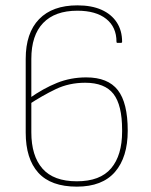

<svg xmlns="http://www.w3.org/2000/svg" viewBox="-20 -686 564 717"><path d="M267 11Q170 11 123 -41Q76 -93 76 -191V-466Q76 -563 126 -614.5Q176 -666 269 -666Q322 -666 359 -649.5Q396 -633 416 -602.5Q436 -572 436 -530Q436 -526 432 -526H418Q415 -526 415 -530Q415 -585 376.5 -615.5Q338 -646 269 -646Q185 -646 141 -600Q97 -554 97 -466V-192Q97 -104 138.5 -56.5Q180 -9 267 -9Q354 -9 395 -57.5Q436 -106 436 -195V-201Q436 -294 403.5 -335.5Q371 -377 298 -377Q238 -377 188 -353Q138 -329 88 -296V-318Q142 -356 193 -376.5Q244 -397 302 -397Q383 -397 420 -349.5Q457 -302 457 -198Q457 -99 409.5 -44Q362 11 267 11Z"/></svg>

Font: Sofia Sans Semi Condensed Thin
Style: Regular
Weight: 250
Version: Version 4.100